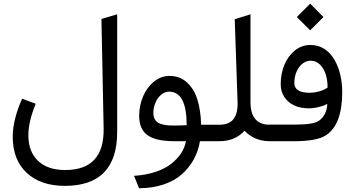

<svg xmlns="http://www.w3.org/2000/svg" viewBox="-20 -753 1893 1024"><path d="M327.6 153.8C265.6 153.8 217.3 137.7 183.1 105C148.4 72.3 131.3 26.4 131.3 -31.7C131.3 -80.1 144.5 -135.7 170.4 -199.7L97.7 -226.6C64.5 -150.9 47.9 -83.5 47.9 -23.4C47.9 58.1 72.8 122.6 122.6 168.9C172.4 215.3 240.2 238.3 326.2 238.3C512.2 238.3 605 142.1 605 -49.8V-676.8L521 -651.9L532.7 -69.3C535.6 79.6 467.3 153.8 327.6 153.8Z M721.7 251C817.9 251 898.9 222.2 951.2 175.3C1003.4 127.9 1035.2 68.4 1046.4 0H1112.8C1118.7 0 1121.6 -12.2 1121.6 -36.1V-52.7C1121.6 -76.2 1118.7 -87.9 1112.8 -87.9H1052.7C1051.3 -138.2 1044.9 -182.6 1033.2 -220.7C1021.5 -258.8 1002.9 -289.6 977.5 -313C952.1 -336.4 921.4 -348.1 884.8 -348.1C853.5 -348.1 825.2 -337.9 800.3 -316.9C749.5 -275.4 722.7 -207 722.2 -136.2C722.2 -87.9 736.8 -53.2 766.6 -32.2C795.9 -10.7 843.8 0 909.7 0H971.7C963.9 44.9 937 86.4 892.6 121.1C848.1 155.8 777.3 180.2 694.8 184.6ZM797.9 -150.9C797.9 -168.5 801.3 -186 808.1 -203.1C821.8 -237.3 849.6 -264.2 881.3 -264.2C944.3 -264.2 975.6 -204.6 975.6 -85.4C951.2 -84 929.7 -83.5 911.1 -83.5C883.3 -83.5 866.2 -84.5 845.2 -89.8C815.9 -97.2 797.9 -114.7 797.9 -150.9Z M1107.4 -87.9C1091.8 -87.9 1084 -76.2 1084 -52.7V-36.1C1084 -12.2 1091.8 0 1107.4 0H1151.9C1206.1 0 1250.5 -18.6 1284.2 -55.7C1319.3 -18.6 1364.3 0 1418.5 0H1424.3C1430.2 0 1433.1 -12.2 1433.1 -36.1V-52.7C1433.1 -76.2 1430.2 -87.9 1424.3 -87.9H1418C1350.1 -87.9 1315.9 -128.4 1315.9 -209V-676.8L1231.9 -650.4L1247.1 -208.5C1249.5 -127.9 1217.8 -87.9 1152.8 -87.9Z M1626 -175.3C1644 -175.3 1662.1 -177.7 1679.2 -182.1C1696.3 -186.5 1708 -189.9 1713.4 -192.9C1718.8 -195.3 1722.7 -197.8 1725.6 -199.2C1724.1 -161.1 1710 -131.3 1683.1 -110.4C1664.6 -95.7 1621.1 -88.4 1552.7 -88.4H1418.9C1403.3 -88.4 1395.5 -76.7 1395.5 -52.7V-36.1C1395.5 -12.2 1403.3 0 1418.9 0H1549.8C1629.4 0 1685.1 -10.3 1717.8 -31.2C1775.9 -68.4 1805.2 -145.5 1805.2 -262.2C1805.2 -382.8 1753.4 -513.2 1635.7 -513.2C1605 -513.2 1577.1 -503.4 1552.7 -483.9C1503.9 -444.8 1477.1 -377.9 1477.1 -303.7C1477.1 -276.9 1483.9 -253.9 1497.6 -233.9C1524.9 -194.3 1570.8 -175.3 1626 -175.3ZM1549.8 -310.5C1549.8 -377.9 1589.8 -429.2 1636.7 -429.2C1655.8 -429.2 1672.4 -422.4 1686.5 -408.7C1714.4 -380.9 1727.1 -336.9 1727.1 -286.1L1716.3 -279.3C1701.2 -269.5 1666 -258.3 1631.3 -258.3C1577.1 -258.3 1549.8 -275.9 1549.8 -310.5ZM1563 -662.1 1634.3 -591.3 1705.1 -662.1 1634.3 -733.4Z"/></svg>

Font: Samim
Style: Regular
Weight: 400
Foundry: DejaVu fonts team - Redesigned by Saber Rastikerdar
Version: Version 4.0.5